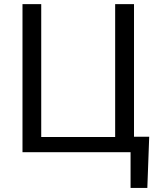

<svg xmlns="http://www.w3.org/2000/svg" viewBox="-20 -731 770 922"><path d="M687.5 171.5H607V0H88V-711H178V-73H533V-711H623.5V-74.5H696.5Z"/></svg>

Font: Roberto Sans
Style: Regular
Weight: 400
Designer: Google (font) & Cristiano Sobral (main changes)
Version: Version 1.500; ttfautohint (v1.8.4.7-5d5b-dirty)